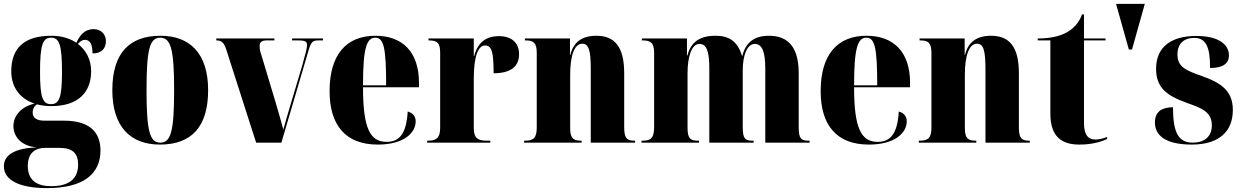

<svg xmlns="http://www.w3.org/2000/svg" viewBox="-33 -734 6385 988"><path d="M209 234C398 234 484 160 484 40C484 -58 423 -113 297 -113H196C152 -113 135 -130 135 -156C135 -172 142 -187 157 -197C180 -191 205 -188 231 -188C373 -188 436 -262 436 -368C436 -426 411 -475 368 -508C381 -523 391 -529 404 -529C430 -529 443 -506 443 -459C492 -459 512 -487 512 -522C512 -556 489 -584 449 -584C401 -584 377 -551 360 -514C326 -537 282 -550 231 -550C88 -550 25 -483 25 -367C25 -281 74 -224 145 -201C72 -184 36 -135 36 -85C36 -32 76 19 157 24C44 29 -13 62 -13 122C-13 194 69 234 209 234ZM229 -198C187 -198 173 -232 173 -363C173 -504 187 -540 230 -540C272 -540 286 -504 286 -364C286 -232 272 -198 229 -198ZM230 224C161 224 110 197 110 120C110 50 152 27 198 27H274C341 27 369 56 369 112C369 186 323 224 230 224Z M790 10C953 10 1038 -82 1038 -270C1038 -458 945 -550 793 -550C630 -550 545 -458 545 -270C545 -82 638 10 790 10ZM792 0C738 0 721 -58 721 -270C721 -482 738 -540 791 -540C846 -540 863 -482 863 -270C863 -58 846 0 792 0Z M1131 -480 1285 0H1415L1554 -472C1568 -521 1577 -526 1606 -526H1629V-536H1470V-526H1502C1539 -526 1547 -520 1547 -501C1547 -488 1539 -456 1522 -396L1461 -192C1444 -136 1433 -96 1425 -67C1412 -114 1396 -173 1382 -218L1311 -454C1306 -468 1303 -482 1303 -497C1303 -516 1313 -526 1338 -526H1379V-536H1080V-526C1106 -526 1119 -516 1131 -480Z M1911 10C2045 10 2106 -50 2106 -110C2106 -137 2089 -154 2065 -160C2058 -41 2019 -4 1956 -4C1870 -4 1835 -77 1835 -285H2123V-308C2123 -467 2038 -550 1899 -550C1749 -550 1663 -453 1663 -265C1663 -91 1744 10 1911 10ZM1954 -295H1835C1835 -488 1854 -540 1898 -540C1942 -540 1954 -488 1954 -295Z M2165 0H2490V-10H2473C2424 -10 2405 -24 2405 -76V-329C2405 -449 2429 -500 2463 -500C2498 -500 2507 -465 2507 -357C2593 -357 2638 -390 2638 -455C2638 -513 2601 -548 2534 -548C2467 -548 2425 -514 2407 -446H2405V-536H2172V-526H2175C2217 -526 2232 -513 2232 -463V-77C2232 -24 2213 -10 2168 -10H2165Z M2664 0H2960V-10H2957C2916 -10 2901 -24 2901 -75V-349C2901 -446 2922 -509 2963 -509C2997 -509 3007 -475 3007 -377V0H3235V-10H3231C3191 -10 3179 -25 3179 -80V-358C3179 -493 3130 -550 3036 -550C2958 -550 2917 -514 2902 -452H2900V-536H2668V-526H2672C2713 -526 2729 -513 2729 -462V-78C2729 -24 2712 -10 2668 -10H2664Z M3268 0H3564V-10H3561C3522 -10 3505 -19 3505 -75V-359C3505 -439 3525 -508 3566 -508C3605 -508 3617 -465 3617 -380V0H3845V-10H3841C3802 -10 3789 -19 3789 -80V-371C3789 -446 3810 -508 3851 -508C3890 -508 3905 -465 3905 -380V0H4133V-10H4129C4090 -10 4077 -19 4077 -80V-358C4077 -493 4021 -550 3924 -550C3847 -550 3804 -514 3787 -447H3785C3762 -524 3716 -550 3649 -550C3564 -550 3522 -515 3504 -448H3502V-536H3270V-526H3273C3312 -526 3333 -517 3333 -462V-78C3333 -19 3311 -10 3272 -10H3268Z M4438 10C4572 10 4633 -50 4633 -110C4633 -137 4616 -154 4592 -160C4585 -41 4546 -4 4483 -4C4397 -4 4362 -77 4362 -285H4650V-308C4650 -467 4565 -550 4426 -550C4276 -550 4190 -453 4190 -265C4190 -91 4271 10 4438 10ZM4481 -295H4362C4362 -488 4381 -540 4425 -540C4469 -540 4481 -488 4481 -295Z M4695 0H4991V-10H4988C4947 -10 4932 -24 4932 -75V-349C4932 -446 4953 -509 4994 -509C5028 -509 5038 -475 5038 -377V0H5266V-10H5262C5222 -10 5210 -25 5210 -80V-358C5210 -493 5161 -550 5067 -550C4989 -550 4948 -514 4933 -452H4931V-536H4699V-526H4703C4744 -526 4760 -513 4760 -462V-78C4760 -24 4743 -10 4699 -10H4695Z M5521 10C5594 10 5643 -8 5664 -19V-29C5640 -20 5620 -16 5604 -16C5564 -16 5545 -43 5545 -101V-526H5656V-536H5545V-660H5535C5519 -616 5490 -584 5448 -563C5411 -545 5364 -536 5307 -536V-526H5372V-149C5372 -31 5430 10 5521 10Z M5776 -479H5792L5858 -714H5710Z M6100 10C6244 10 6311 -61 6311 -168C6311 -270 6246 -309 6151 -343C6068 -372 6026 -390 6026 -454C6026 -516 6067 -539 6111 -539C6171 -539 6194 -497 6194 -384C6261 -384 6291 -408 6291 -449C6291 -501 6244 -549 6123 -549C5998 -549 5916 -496 5916 -380C5916 -284 5969 -242 6076 -204C6149 -178 6203 -159 6203 -89C6203 -30 6163 0 6105 0C6031 0 6003 -51 6003 -182C5952 -182 5910 -164 5910 -104C5910 -42 5957 10 6100 10Z"/></svg>

Font: Noto Serif Display Condensed Black
Style: Regular
Weight: 900
Width: 3
Designer: Monotype Design Team
Foundry: Monotype Imaging Inc.
Version: Version 2.009